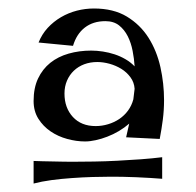

<svg xmlns="http://www.w3.org/2000/svg" viewBox="-20 -707 461 452"><path d="M276.9 -383.8 284.2 -416Q272.9 -406.2 259.8 -398.4Q246.6 -390.6 232.7 -385.3Q218.8 -379.9 205.3 -377Q191.9 -374 180.2 -374Q159.7 -374 138.2 -379.9Q116.7 -385.7 99.1 -397.7Q81.5 -409.7 70.3 -427.5Q59.1 -445.3 59.1 -469.2Q59.1 -500 69.6 -522.2Q80.1 -544.4 98.4 -559.1Q116.7 -573.7 141.6 -580.8Q166.5 -587.9 194.8 -587.9Q208 -587.9 222.2 -585.7Q236.3 -583.5 249.8 -579.1Q263.2 -574.7 275.4 -567.6Q287.6 -560.5 296.9 -550.8Q295.9 -568.4 292.2 -587.2Q288.6 -606 280.8 -621.6Q272.9 -637.2 260.3 -647.2Q247.6 -657.2 228 -657.2Q199.2 -657.2 179.7 -642.1Q160.2 -627 151.9 -599.1L70.8 -606.9Q78.6 -626.5 92.3 -641.4Q106 -656.2 123.5 -666.5Q141.1 -676.8 160.9 -681.9Q180.7 -687 201.2 -687Q247.1 -687 278.6 -668Q310.1 -648.9 329.6 -618.2Q349.1 -587.4 357.7 -548.8Q366.2 -510.3 366.2 -471.2Q366.2 -447.8 363.3 -425.3Q360.4 -402.8 356 -379.9ZM296.9 -498Q295.9 -513.2 287.1 -525.1Q278.3 -537.1 265.6 -544.9Q252.9 -552.7 237.8 -556.9Q222.7 -561 209 -561Q192.4 -561 178.2 -555.7Q164.1 -550.3 153.8 -540.5Q143.6 -530.8 137.7 -517.1Q131.8 -503.4 131.8 -486.8Q131.8 -453.1 151.6 -431.6Q171.4 -410.2 205.1 -410.2Q220.2 -410.2 234.6 -414.6Q249 -418.9 261 -427Q272.9 -435.1 281.5 -446.8Q290 -458.5 293.9 -473.1ZM361.8 -286.1Q349.6 -287.1 333.5 -288.1Q317.4 -289.1 300.5 -289.8Q283.7 -290.5 267.8 -290.8Q252 -291 240.2 -291Q221.2 -291 197.5 -290.3Q173.8 -289.6 149.2 -287.8Q124.5 -286.1 101.1 -283Q77.6 -279.8 59.1 -274.9V-328.1Q67.9 -327.6 80.1 -327.4Q92.3 -327.1 105 -326.9Q117.7 -326.7 129.9 -326.4Q142.1 -326.2 150.9 -326.2Q174.3 -326.2 201.4 -326.7Q228.5 -327.1 256.3 -328.6Q284.2 -330.1 311.3 -332Q338.4 -334 361.8 -336.9Z"/></svg>

Font: Original Surfer
Style: Regular
Weight: 400
Designer: Astigmatic (AOETI)
Foundry: Astigmatic (AOETI)
Version: Version 1.001